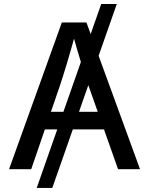

<svg xmlns="http://www.w3.org/2000/svg" viewBox="-20 -839 739 952"><path d="M559.1 -819.3 239.3 92.8H162.1L481.9 -819.3ZM24.9 0 286.6 -727.5H408.7L674.3 0H565.4L417.5 -418Q401.9 -462.9 382.6 -526.1Q363.3 -589.4 336.9 -682.6H356.9Q331.1 -588.9 311.8 -524.7Q292.5 -460.4 278.3 -418L134.8 0ZM161.6 -197.3V-284.7H537.6V-197.3Z"/></svg>

Font: Inter Cardless
Style: Regular
Weight: 400
Designer: Rasmus Andersson
Foundry: rsms
Version: Version 4.001;git-9221beed3